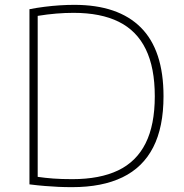

<svg xmlns="http://www.w3.org/2000/svg" viewBox="-20 -767 758 792"><path d="M277.5 5Q247.5 5 220.8 3.8Q194 2.5 165.5 0.2Q137 -2 101.5 -6.5V-729Q132 -735 163.8 -739Q195.5 -743 226.5 -745Q257.5 -747 286.5 -747Q467.5 -747 561 -653.5Q654.5 -560 654.5 -370Q654.5 -242.5 612 -159.5Q569.5 -76.5 485.5 -35.8Q401.5 5 277.5 5ZM278.5 -28Q391.5 -28 467 -64Q542.5 -100 580.5 -175.8Q618.5 -251.5 618.5 -370Q618.5 -488 581.2 -564.2Q544 -640.5 469.8 -677.2Q395.5 -714 283.5 -714Q248.5 -714 212 -711Q175.5 -708 135.5 -701.5V-37.5Q166 -33 199.8 -30.5Q233.5 -28 278.5 -28Z"/></svg>

Font: Encode Sans SC SemiExpanded Thin
Style: Regular
Weight: 250
Width: 6
Designer: Multiple Designers
Foundry: Impallari Type
Version: Version 3.002